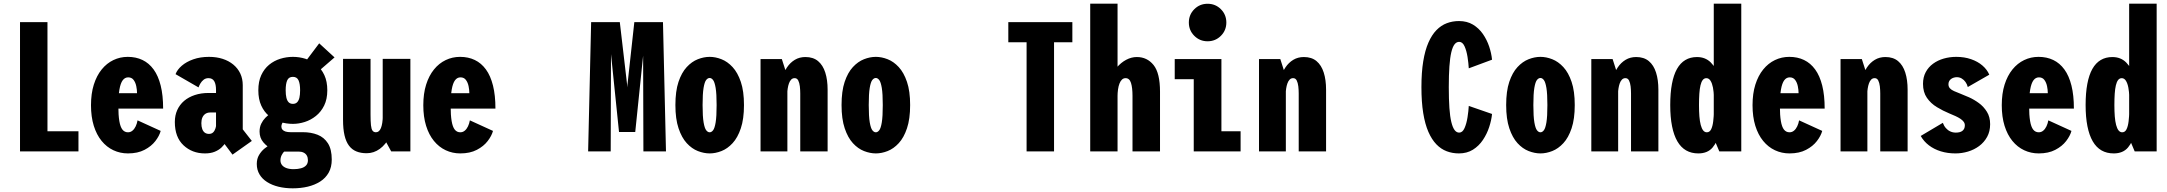

<svg xmlns="http://www.w3.org/2000/svg" viewBox="-20 -820 11740 1040"><path d="M237.1 -109.1H405V0H88.4V-700H237.1Z M597.9 -315.3H722.3Q722.3 -333 718.2 -353Q714.1 -373.1 703.7 -387Q693.3 -401 674.3 -401Q656.4 -401 644.6 -385.1Q632.8 -369.2 626.9 -335.2Q621 -301.2 621 -246.7Q621 -195.6 626.4 -164.1Q631.7 -132.6 643.2 -118Q654.8 -103.4 673.3 -103.4Q686.9 -103.4 697.4 -112.2Q708 -120.9 715 -135.7Q722 -150.4 725.1 -168.1L850.4 -110.9Q843.2 -84 821.5 -55.9Q799.9 -27.7 762.9 -8.4Q725.9 11 673.3 11Q630.8 11 594.2 -6.2Q557.6 -23.4 530.4 -56.7Q503.1 -90 488 -138.6Q472.9 -187.3 472.9 -250.1Q472.9 -313.1 488.2 -361.7Q503.6 -410.4 530.8 -443.8Q558 -477.3 594.2 -494.6Q630.4 -512 672 -512Q716.6 -512 751.9 -495Q787.2 -478.1 812.2 -443.7Q837.2 -409.4 850.4 -356.5Q863.6 -303.6 863.6 -231.9H597.9Z M1239.4 17.6 1164.4 -82.6 1250 -176.8 1344.1 -56.6ZM1153.1 -158.1 1219.3 -83.4Q1214.2 -68.4 1204.5 -51.9Q1194.9 -35.4 1179.8 -21.1Q1164.7 -6.8 1142.6 2.1Q1120.5 11 1090.1 11Q1021 11 974 -33Q927 -77 927 -159.1Q927 -195.3 940.2 -224.2Q953.4 -253.2 977.5 -273.7Q1001.6 -294.1 1035.4 -305.3Q1069.1 -316.4 1110.1 -316.4H1164.6V-210.7H1118.9Q1103.9 -210.7 1093.1 -203.8Q1082.4 -196.9 1076.5 -184Q1070.7 -171 1070.7 -153.1Q1070.7 -133.7 1075.6 -120.8Q1080.4 -107.8 1089.7 -101.2Q1099 -94.7 1111.9 -94.7Q1125.9 -94.7 1134.4 -102.9Q1142.9 -111.1 1147.4 -125.4Q1151.9 -139.7 1153.1 -158.1ZM1112.3 -512Q1152.7 -512 1186 -501.2Q1219.2 -490.5 1243.8 -470.2Q1268.3 -449.9 1281.6 -421.8Q1294.9 -393.6 1294.9 -358.7V-83.9L1150.1 -108.3V-333.6Q1150.1 -347.6 1147.8 -359.4Q1145.5 -371.1 1140.8 -379.5Q1136.1 -387.9 1128.3 -392.3Q1120.6 -396.7 1109.3 -396.7Q1093.9 -396.7 1083.1 -388.2Q1072.4 -379.7 1065.6 -368.2Q1058.8 -356.7 1055.3 -346.6L930.9 -418.3Q939.9 -442.6 964.7 -464Q989.5 -485.4 1027.1 -498.7Q1064.6 -512 1112.3 -512Z M1566.6 -149Q1530.9 -149 1497.4 -159.4Q1463.9 -169.8 1437.3 -191.9Q1410.6 -213.9 1395 -248.4Q1379.3 -282.9 1379.3 -331Q1379.3 -378.7 1395.1 -412.9Q1410.9 -447.1 1437.7 -469.2Q1464.5 -491.2 1498 -501.6Q1531.6 -512 1566.6 -512Q1601.5 -512 1634.6 -501.6Q1667.6 -491.2 1694.4 -469.2Q1721.2 -447.1 1737 -412.9Q1752.9 -378.7 1752.9 -331Q1752.9 -282.9 1735.9 -248.4Q1718.9 -213.9 1691.2 -191.9Q1663.6 -169.8 1631 -159.4Q1598.4 -149 1566.6 -149ZM1566.6 -257.4Q1580.9 -257.4 1589.4 -266Q1597.9 -274.5 1601.8 -290.8Q1605.6 -307.1 1605.6 -331Q1605.6 -366.3 1597 -385Q1588.4 -403.7 1566.6 -403.7Q1544.2 -403.7 1535.8 -385Q1527.4 -366.3 1527.4 -331Q1527.4 -307.1 1531.3 -290.8Q1535.1 -274.5 1543.6 -266Q1552.1 -257.4 1566.6 -257.4ZM1664.9 -399 1608.7 -452.1 1709 -585.3 1792.1 -509.1ZM1620.4 -104Q1664.6 -104 1700.1 -90.1Q1735.6 -76.2 1756.3 -43.7Q1777 -11.1 1777 44.1Q1777 85.5 1760.4 115Q1743.7 144.6 1714.4 163.3Q1685 182 1646.9 191.1Q1608.9 200.1 1565.6 200.1Q1524.4 200.1 1488.8 191.5Q1453.2 182.8 1426.8 166Q1400.3 149.3 1385.6 124.5Q1370.9 99.8 1370.9 68Q1370.9 40.2 1383.1 19.6Q1395.3 -1.1 1413.1 -15.6Q1430.9 -30.2 1449 -39.2Q1467.1 -48.3 1478.3 -52.4L1546 -15.9Q1533.4 -12.2 1522.8 -2.6Q1512.2 6.9 1505.7 20.2Q1499.1 33.6 1499.1 48.7Q1499.1 63.1 1507.4 73.9Q1515.7 84.6 1531.6 90.4Q1547.5 96.3 1570.7 96.3Q1593.2 96.3 1610.7 91.4Q1628.2 86.6 1638 75.9Q1647.9 65.3 1647.9 47.9Q1647.9 33.4 1642 22.8Q1636.1 12.3 1624.6 6.6Q1613.2 1 1597 1H1501.1Q1481.1 1 1454 -12Q1426.9 -25.1 1406.4 -49.2Q1386 -73.3 1386 -107.1Q1386 -131.2 1394.9 -149.7Q1403.9 -168.2 1417 -181.6Q1430.2 -195 1443.4 -203.7Q1456.6 -212.4 1464.7 -216.9L1534 -180.4Q1526.3 -174.9 1519.4 -167.4Q1512.5 -159.9 1508.3 -151.5Q1504.1 -143 1504.1 -134.9Q1504.1 -124.9 1509.9 -117.9Q1515.6 -110.9 1526.9 -107.4Q1538.1 -104 1554.1 -104Z M1965.9 10Q1934.5 10 1910.5 0.2Q1886.5 -9.5 1870.4 -30.9Q1854.3 -52.3 1846.2 -86.8Q1838.1 -121.3 1838.1 -171.3V-501H1987.1V-198.6Q1987.1 -162.1 1989.4 -141.4Q1991.6 -120.6 1998 -112.1Q2004.4 -103.6 2016.4 -103.6Q2025.1 -103.6 2031.9 -109.3Q2038.6 -115 2043.3 -126.3Q2048 -137.6 2050.6 -154.5Q2053.1 -171.3 2053.6 -193L2125.6 -189.6Q2115.4 -126.4 2092.5 -81.7Q2069.6 -37 2037.1 -13.5Q2004.7 10 1965.9 10ZM2098.9 0 2053 -84V-501H2202.9V0Z M2397.9 -315.3H2522.3Q2522.3 -333 2518.2 -353Q2514.1 -373.1 2503.7 -387Q2493.3 -401 2474.3 -401Q2456.4 -401 2444.6 -385.1Q2432.8 -369.2 2426.9 -335.2Q2421 -301.2 2421 -246.7Q2421 -195.6 2426.4 -164.1Q2431.7 -132.6 2443.2 -118Q2454.8 -103.4 2473.3 -103.4Q2486.9 -103.4 2497.4 -112.2Q2508 -120.9 2515 -135.7Q2522 -150.4 2525.1 -168.1L2650.4 -110.9Q2643.2 -84 2621.5 -55.9Q2599.9 -27.7 2562.9 -8.4Q2525.9 11 2473.3 11Q2430.8 11 2394.2 -6.2Q2357.6 -23.4 2330.4 -56.7Q2303.1 -90 2288 -138.6Q2272.9 -187.3 2272.9 -250.1Q2272.9 -313.1 2288.2 -361.7Q2303.6 -410.4 2330.8 -443.8Q2358 -477.3 2394.2 -494.6Q2430.4 -512 2472 -512Q2516.6 -512 2551.9 -495Q2587.2 -478.1 2612.2 -443.7Q2637.2 -409.4 2650.4 -356.5Q2663.6 -303.6 2663.6 -231.9H2397.9Z M3360 -105.1 3379 -363.6 3415.9 -700H3474.1L3465.6 -538.3L3420.9 -105.1ZM3165.7 0 3182 -700H3290.1L3288 0ZM3333 -105.1 3288.4 -538.3 3278.1 -700H3337.3L3376.6 -363.6L3394 -105.1ZM3465.1 0 3463 -700H3571.1L3587.4 0Z M3824.1 11Q3793 11 3760.1 -1.8Q3727.3 -14.6 3699.9 -44.5Q3672.5 -74.3 3655.5 -125Q3638.4 -175.7 3638.4 -251Q3638.4 -326.3 3655.2 -376.5Q3672.1 -426.8 3699.7 -456.6Q3727.3 -486.4 3759.9 -499.2Q3792.6 -512 3824.1 -512Q3855.4 -512 3888 -499.2Q3920.6 -486.4 3948.2 -456.6Q3975.8 -426.8 3992.8 -376.5Q4009.9 -326.3 4009.9 -251Q4009.9 -175.7 3992.8 -125Q3975.8 -74.3 3948.2 -44.5Q3920.6 -14.6 3888 -1.8Q3855.4 11 3824.1 11ZM3824.1 -103.4Q3833.9 -103.4 3842.5 -114.3Q3851.1 -125.1 3856.4 -156.9Q3861.7 -188.6 3861.7 -251Q3861.7 -312.4 3856.4 -343.9Q3851.1 -375.4 3842.5 -386.5Q3833.9 -397.6 3824.1 -397.6Q3813.6 -397.6 3804.9 -386.5Q3796.3 -375.4 3791 -343.9Q3785.7 -312.4 3785.7 -251Q3785.7 -188.6 3791.2 -156.9Q3796.7 -125.1 3805.4 -114.3Q3814 -103.4 3824.1 -103.4Z M4099.6 0Q4099.6 -109 4099.6 -184Q4099.6 -259 4099.6 -308Q4099.6 -357 4099.6 -387.2Q4099.6 -417.5 4099.6 -436Q4099.6 -454.5 4099.6 -468.8Q4099.6 -483 4099.6 -500H4215L4245 -406.3V0ZM4314.7 0V-313.3Q4314.7 -333.1 4312.5 -352.4Q4310.2 -371.6 4303.8 -384.2Q4297.4 -396.7 4284.4 -396.7Q4272.9 -396.7 4265.4 -388.7Q4257.8 -380.7 4253.4 -368Q4248.9 -355.3 4246.8 -340.9Q4244.6 -326.4 4244.4 -314L4206.7 -322.6Q4206.8 -360.6 4216 -394.6Q4225.1 -428.6 4242.8 -454.9Q4260.4 -481.1 4285.5 -496.1Q4310.6 -511.1 4342.7 -511.1Q4384.7 -511.1 4411.2 -489Q4437.6 -466.9 4450.2 -427.1Q4462.9 -387.4 4462.9 -334V0Z M4724.1 11Q4693 11 4660.1 -1.8Q4627.3 -14.6 4599.9 -44.5Q4572.5 -74.3 4555.5 -125Q4538.4 -175.7 4538.4 -251Q4538.4 -326.3 4555.2 -376.5Q4572.1 -426.8 4599.7 -456.6Q4627.3 -486.4 4659.9 -499.2Q4692.6 -512 4724.1 -512Q4755.4 -512 4788 -499.2Q4820.6 -486.4 4848.2 -456.6Q4875.8 -426.8 4892.8 -376.5Q4909.9 -326.3 4909.9 -251Q4909.9 -175.7 4892.8 -125Q4875.8 -74.3 4848.2 -44.5Q4820.6 -14.6 4788 -1.8Q4755.4 11 4724.1 11ZM4724.1 -103.4Q4733.9 -103.4 4742.5 -114.3Q4751.1 -125.1 4756.4 -156.9Q4761.7 -188.6 4761.7 -251Q4761.7 -312.4 4756.4 -343.9Q4751.1 -375.4 4742.5 -386.5Q4733.9 -397.6 4724.1 -397.6Q4713.6 -397.6 4704.9 -386.5Q4696.3 -375.4 4691 -343.9Q4685.7 -312.4 4685.7 -251Q4685.7 -188.6 4691.2 -156.9Q4696.7 -125.1 4705.4 -114.3Q4714 -103.4 4724.1 -103.4Z M5788.6 -700V-590.9H5689.4V0H5540.7V-590.9H5441.7V-700Z M6114.4 0V-300.7Q6114.4 -345 6106.2 -370.9Q6098 -396.7 6077 -396.7Q6065.5 -396.7 6057.3 -388.9Q6049.1 -381.1 6043.8 -367.4Q6038.4 -353.6 6035.9 -335.5Q6033.4 -317.4 6033.2 -296.9L5979.1 -314Q5979.2 -355.4 5992.8 -391.4Q6006.4 -427.4 6029.1 -454.2Q6051.9 -481.1 6080.2 -496.1Q6108.4 -511.1 6137.9 -511.1Q6193.4 -511.1 6228.4 -467.9Q6263.4 -424.6 6263.4 -323.1V0ZM5885.3 0V-800H6033.4V0Z M6521.1 -596.4Q6478.6 -596.4 6449.1 -626Q6419.6 -655.5 6419.6 -698Q6419.6 -740.6 6449.1 -770.1Q6478.6 -799.6 6521.1 -799.6Q6563.7 -799.6 6593.2 -770.1Q6622.7 -740.6 6622.7 -698Q6622.7 -655.5 6593.2 -626Q6563.7 -596.4 6521.1 -596.4ZM6596 -109.1H6699.9V0H6446.1V-390.9H6343.1V-500H6596Z M6799.6 0Q6799.6 -109 6799.6 -184Q6799.6 -259 6799.6 -308Q6799.6 -357 6799.6 -387.2Q6799.6 -417.5 6799.6 -436Q6799.6 -454.5 6799.6 -468.8Q6799.6 -483 6799.6 -500H6915L6945 -406.3V0ZM7014.7 0V-313.3Q7014.7 -333.1 7012.5 -352.4Q7010.2 -371.6 7003.8 -384.2Q6997.4 -396.7 6984.4 -396.7Q6972.9 -396.7 6965.4 -388.7Q6957.8 -380.7 6953.4 -368Q6948.9 -355.3 6946.8 -340.9Q6944.6 -326.4 6944.4 -314L6906.7 -322.6Q6906.8 -360.6 6916 -394.6Q6925.1 -428.6 6942.8 -454.9Q6960.4 -481.1 6985.5 -496.1Q7010.6 -511.1 7042.7 -511.1Q7084.7 -511.1 7111.2 -489Q7137.6 -466.9 7150.2 -427.1Q7162.9 -387.4 7162.9 -334V0Z M7882.4 11Q7847.6 11 7816.6 -0.6Q7785.6 -12.2 7760.5 -38.1Q7735.4 -64 7717.1 -105.7Q7698.9 -147.4 7689.1 -207.5Q7679.4 -267.6 7679.4 -348Q7679.4 -428.4 7689.2 -488Q7699 -547.7 7717.3 -589.4Q7735.6 -631.1 7760.8 -656.9Q7786 -682.8 7817.1 -694.4Q7848.1 -706 7883 -706Q7926.3 -706 7958.5 -686.7Q7990.6 -667.4 8012.4 -635.9Q8034.1 -604.4 8046.3 -568Q8058.5 -531.5 8061.9 -496.7L7935.9 -449.9Q7934.4 -478 7929.1 -511.6Q7923.8 -545.2 7913 -569.2Q7902.1 -593.3 7883.9 -593.3Q7869.1 -593.3 7858.6 -579.6Q7848.1 -565.9 7841.1 -536.4Q7834.2 -506.9 7830.9 -460.2Q7827.6 -413.5 7827.6 -348Q7827.6 -282.1 7830.9 -235.1Q7834.2 -188.2 7841.4 -158.9Q7848.5 -129.6 7859 -115.6Q7869.5 -101.7 7883.9 -101.7Q7902.1 -101.7 7913 -126.3Q7923.8 -150.9 7929.1 -184.9Q7934.4 -218.9 7935.9 -246.3L8061.9 -202.7Q8058.6 -168.9 8046.4 -131.7Q8034.2 -94.4 8012.4 -61.9Q7990.6 -29.3 7958.3 -9.1Q7925.9 11 7882.4 11Z M8324.1 11Q8293 11 8260.1 -1.8Q8227.3 -14.6 8199.9 -44.5Q8172.5 -74.3 8155.5 -125Q8138.4 -175.7 8138.4 -251Q8138.4 -326.3 8155.2 -376.5Q8172.1 -426.8 8199.7 -456.6Q8227.3 -486.4 8259.9 -499.2Q8292.6 -512 8324.1 -512Q8355.4 -512 8388 -499.2Q8420.6 -486.4 8448.2 -456.6Q8475.8 -426.8 8492.8 -376.5Q8509.9 -326.3 8509.9 -251Q8509.9 -175.7 8492.8 -125Q8475.8 -74.3 8448.2 -44.5Q8420.6 -14.6 8388 -1.8Q8355.4 11 8324.1 11ZM8324.1 -103.4Q8333.9 -103.4 8342.5 -114.3Q8351.1 -125.1 8356.4 -156.9Q8361.7 -188.6 8361.7 -251Q8361.7 -312.4 8356.4 -343.9Q8351.1 -375.4 8342.5 -386.5Q8333.9 -397.6 8324.1 -397.6Q8313.6 -397.6 8304.9 -386.5Q8296.3 -375.4 8291 -343.9Q8285.7 -312.4 8285.7 -251Q8285.7 -188.6 8291.2 -156.9Q8296.7 -125.1 8305.4 -114.3Q8314 -103.4 8324.1 -103.4Z M8599.6 0Q8599.6 -109 8599.6 -184Q8599.6 -259 8599.6 -308Q8599.6 -357 8599.6 -387.2Q8599.6 -417.5 8599.6 -436Q8599.6 -454.5 8599.6 -468.8Q8599.6 -483 8599.6 -500H8715L8745 -406.3V0ZM8814.7 0V-313.3Q8814.7 -333.1 8812.5 -352.4Q8810.2 -371.6 8803.8 -384.2Q8797.4 -396.7 8784.4 -396.7Q8772.9 -396.7 8765.4 -388.7Q8757.8 -380.7 8753.4 -368Q8748.9 -355.3 8746.8 -340.9Q8744.6 -326.4 8744.4 -314L8706.7 -322.6Q8706.8 -360.6 8716 -394.6Q8725.1 -428.6 8742.8 -454.9Q8760.4 -481.1 8785.5 -496.1Q8810.6 -511.1 8842.7 -511.1Q8884.7 -511.1 8911.2 -489Q8937.6 -466.9 8950.2 -427.1Q8962.9 -387.4 8962.9 -334V0Z M9179.3 11Q9141.6 11 9113.2 -5.3Q9084.8 -21.6 9065.7 -54.5Q9046.6 -87.3 9036.9 -136.4Q9027.1 -185.5 9027.1 -251Q9027.1 -316.5 9036.3 -365.3Q9045.4 -414.1 9063.6 -446.5Q9081.9 -478.9 9109 -494.9Q9136.1 -511 9172.1 -511Q9217.4 -511 9246.8 -481.6Q9276.1 -452.3 9290.3 -404.4Q9304.6 -356.6 9304.6 -300.6L9263.6 -294.9Q9262.9 -322.4 9258.6 -345.4Q9254.2 -368.5 9245.4 -382.5Q9236.6 -396.6 9222.7 -396.6Q9211.1 -396.6 9203.2 -386.7Q9195.4 -376.8 9191 -357.9Q9186.5 -339.1 9184.7 -312.1Q9182.9 -285.1 9182.9 -251Q9182.9 -217.1 9185 -189.9Q9187.2 -162.6 9192.3 -143.2Q9197.4 -123.9 9205.5 -113.6Q9213.7 -103.4 9225.3 -103.4Q9240.9 -103.4 9248.9 -120.2Q9256.9 -136.9 9259.9 -162.9Q9263 -188.9 9263.6 -217.1L9304.6 -210.9Q9304.6 -154.9 9294.2 -104.1Q9283.8 -53.4 9256.7 -21.2Q9229.6 11 9179.3 11ZM9292.9 0 9262.9 -71V-800H9411.9V0Z M9597.9 -315.3H9722.3Q9722.3 -333 9718.2 -353Q9714.1 -373.1 9703.7 -387Q9693.3 -401 9674.3 -401Q9656.4 -401 9644.6 -385.1Q9632.8 -369.2 9626.9 -335.2Q9621 -301.2 9621 -246.7Q9621 -195.6 9626.4 -164.1Q9631.7 -132.6 9643.2 -118Q9654.8 -103.4 9673.3 -103.4Q9686.9 -103.4 9697.4 -112.2Q9708 -120.9 9715 -135.7Q9722 -150.4 9725.1 -168.1L9850.4 -110.9Q9843.2 -84 9821.5 -55.9Q9799.9 -27.7 9762.9 -8.4Q9725.9 11 9673.3 11Q9630.8 11 9594.2 -6.2Q9557.6 -23.4 9530.4 -56.7Q9503.1 -90 9488 -138.6Q9472.9 -187.3 9472.9 -250.1Q9472.9 -313.1 9488.2 -361.7Q9503.6 -410.4 9530.8 -443.8Q9558 -477.3 9594.2 -494.6Q9630.4 -512 9672 -512Q9716.6 -512 9751.9 -495Q9787.2 -478.1 9812.2 -443.7Q9837.2 -409.4 9850.4 -356.5Q9863.6 -303.6 9863.6 -231.9H9597.9Z M9949.6 0Q9949.6 -109 9949.6 -184Q9949.6 -259 9949.6 -308Q9949.6 -357 9949.6 -387.2Q9949.6 -417.5 9949.6 -436Q9949.6 -454.5 9949.6 -468.8Q9949.6 -483 9949.6 -500H10065L10095 -406.3V0ZM10164.7 0V-313.3Q10164.7 -333.1 10162.5 -352.4Q10160.2 -371.6 10153.8 -384.2Q10147.4 -396.7 10134.4 -396.7Q10122.9 -396.7 10115.4 -388.7Q10107.8 -380.7 10103.4 -368Q10098.9 -355.3 10096.8 -340.9Q10094.6 -326.4 10094.4 -314L10056.7 -322.6Q10056.8 -360.6 10066 -394.6Q10075.1 -428.6 10092.8 -454.9Q10110.4 -481.1 10135.5 -496.1Q10160.6 -511.1 10192.7 -511.1Q10234.7 -511.1 10261.2 -489Q10287.6 -466.9 10300.2 -427.1Q10312.9 -387.4 10312.9 -334V0Z M10571.9 11Q10529.6 11 10493 -0.2Q10456.4 -11.4 10428.4 -32.7Q10400.4 -54 10383.9 -83.6L10503.7 -154.7Q10509.6 -138.1 10520.1 -126.2Q10530.6 -114.2 10544.3 -108Q10558 -101.7 10573.7 -101.7Q10584.6 -101.7 10593.8 -103.9Q10603 -106.1 10609.4 -111Q10615.9 -115.9 10619.4 -123.4Q10622.9 -130.8 10622.9 -141.3Q10622.9 -151.9 10616.5 -160.5Q10610.1 -169.1 10598.6 -176.8Q10587.1 -184.4 10572 -191.3Q10556.9 -198.2 10539.9 -205.1Q10504.3 -219.8 10471.3 -239.8Q10438.3 -259.8 10417.3 -290.3Q10396.3 -320.8 10396.3 -365.7Q10396.3 -401.9 10411 -429.2Q10425.6 -456.6 10450.9 -475Q10476.1 -493.4 10508.5 -502.7Q10540.9 -512 10576.4 -512Q10620.4 -512 10656.6 -499.4Q10692.8 -486.9 10718.1 -465.1Q10743.5 -443.3 10755.3 -415.4L10638.9 -348.6Q10634.9 -364.1 10626.3 -376Q10617.8 -387.9 10605.8 -394.9Q10593.9 -401.9 10579.4 -401.9Q10570.4 -401.9 10562.2 -399.2Q10553.9 -396.6 10547.6 -391.7Q10541.2 -386.8 10537.7 -379.8Q10534.1 -372.8 10534.1 -363.6Q10534.1 -350.3 10542.1 -341.6Q10550.1 -332.9 10564.6 -326.5Q10579.1 -320 10598.3 -312.7Q10618.5 -305.1 10645.8 -292.9Q10673.1 -280.6 10699.3 -261.4Q10725.4 -242.1 10742.6 -214.2Q10759.9 -186.3 10759.9 -147.3Q10759.9 -108.2 10743.6 -78.6Q10727.4 -49.1 10700.4 -29Q10673.4 -9 10640 1Q10606.6 11 10571.9 11Z M10947.9 -315.3H11072.3Q11072.3 -333 11068.2 -353Q11064.1 -373.1 11053.7 -387Q11043.3 -401 11024.3 -401Q11006.4 -401 10994.6 -385.1Q10982.8 -369.2 10976.9 -335.2Q10971 -301.2 10971 -246.7Q10971 -195.6 10976.4 -164.1Q10981.7 -132.6 10993.2 -118Q11004.8 -103.4 11023.3 -103.4Q11036.9 -103.4 11047.4 -112.2Q11058 -120.9 11065 -135.7Q11072 -150.4 11075.1 -168.1L11200.4 -110.9Q11193.2 -84 11171.5 -55.9Q11149.9 -27.7 11112.9 -8.4Q11075.9 11 11023.3 11Q10980.8 11 10944.2 -6.2Q10907.6 -23.4 10880.4 -56.7Q10853.1 -90 10838 -138.6Q10822.9 -187.3 10822.9 -250.1Q10822.9 -313.1 10838.2 -361.7Q10853.6 -410.4 10880.8 -443.8Q10908 -477.3 10944.2 -494.6Q10980.4 -512 11022 -512Q11066.6 -512 11101.9 -495Q11137.2 -478.1 11162.2 -443.7Q11187.2 -409.4 11200.4 -356.5Q11213.6 -303.6 11213.6 -231.9H10947.9Z M11429.3 11Q11391.6 11 11363.2 -5.3Q11334.8 -21.6 11315.7 -54.5Q11296.6 -87.3 11286.9 -136.4Q11277.1 -185.5 11277.1 -251Q11277.1 -316.5 11286.3 -365.3Q11295.4 -414.1 11313.6 -446.5Q11331.9 -478.9 11359 -494.9Q11386.1 -511 11422.1 -511Q11467.4 -511 11496.8 -481.6Q11526.1 -452.3 11540.3 -404.4Q11554.6 -356.6 11554.6 -300.6L11513.6 -294.9Q11512.9 -322.4 11508.6 -345.4Q11504.2 -368.5 11495.4 -382.5Q11486.6 -396.6 11472.7 -396.6Q11461.1 -396.6 11453.2 -386.7Q11445.4 -376.8 11441 -357.9Q11436.5 -339.1 11434.7 -312.1Q11432.9 -285.1 11432.9 -251Q11432.9 -217.1 11435 -189.9Q11437.2 -162.6 11442.3 -143.2Q11447.4 -123.9 11455.5 -113.6Q11463.7 -103.4 11475.3 -103.4Q11490.9 -103.4 11498.9 -120.2Q11506.9 -136.9 11509.9 -162.9Q11513 -188.9 11513.6 -217.1L11554.6 -210.9Q11554.6 -154.9 11544.2 -104.1Q11533.8 -53.4 11506.7 -21.2Q11479.6 11 11429.3 11ZM11542.9 0 11512.9 -71V-800H11661.9V0Z"/></svg>

Font: League Mono Thin Condensed
Style: Regular
Weight: 100
Width: 1
Designer: Tyler Finck
Foundry: The League of Moveable Type / Tyler Finck
Version: Version 2.300;RELEASE